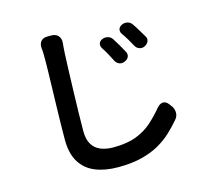

<svg xmlns="http://www.w3.org/2000/svg" viewBox="-118 -923 1235 1130"><g transform="rotate(-15 500.0 -358.5)"><path d="M572 -686Q589 -693 606.5 -688Q624 -683 634 -667Q645 -650 660.5 -623.5Q676 -597 685 -580Q695 -564 689.5 -548Q684 -532 665 -524Q647 -516 631 -522Q615 -528 606 -545Q598 -562 582.5 -590Q567 -618 556 -634Q546 -650 550.5 -664.5Q555 -679 572 -686ZM705 -738Q722 -746 740 -741.5Q758 -737 768 -721Q780 -704 795 -679Q810 -654 820 -637Q831 -621 825 -605Q819 -589 801 -580Q785 -572 768.5 -577.5Q752 -583 743 -599Q735 -615 718.5 -642.5Q702 -670 690 -686Q680 -701 684 -715.5Q688 -730 705 -738ZM289 -784Q315 -783 329 -767Q343 -751 341 -725Q339 -708 338.5 -698Q338 -688 336 -659Q334 -618 332 -559Q330 -500 328 -433.5Q326 -367 324.5 -303.5Q323 -240 323 -191Q323 -140 342 -109.5Q361 -79 394.5 -66Q428 -53 469 -53Q554 -53 610.5 -75Q667 -97 707 -133Q747 -169 782 -211Q799 -231 817.5 -232.5Q836 -234 852 -214L860 -203Q877 -184 878 -158.5Q879 -133 861 -114Q833 -81 799 -49Q765 -17 720 9Q675 35 613.5 51Q552 67 467 67Q388 67 329 43Q270 19 237.5 -33.5Q205 -86 205 -170Q205 -211 206 -264.5Q207 -318 208.5 -375.5Q210 -433 211.5 -487.5Q213 -542 214 -587Q215 -632 215 -659Q215 -675 214.5 -697Q214 -719 212 -726Q210 -752 223 -768Q236 -784 263 -784Z"/></g></svg>

Font: Chiron GoRound TC SB
Style: Regular
Weight: 500
Designer: Ryoko NISHIZUKA 西塚涼子 (kana, bopomofo & ideographs); Paul D. Hunt (Latin, Greek & Cyrillic); Sandoll Communications 산돌커뮤니
Foundry: Adobe
Version: Version 1.000;hotconv 1.1.1;makeotfexe 2.6.0